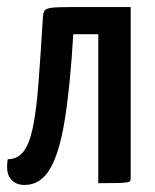

<svg xmlns="http://www.w3.org/2000/svg" viewBox="-20 -520 439 545"><path d="M50 5Q24 5 10 -12.5Q-4 -30 2 -68Q29 -68 46 -89Q63 -110 73 -157Q83 -204 89 -281.5Q95 -359 102 -474Q103 -485 107 -490.5Q111 -496 127 -498Q143 -500 180 -500H351V-17Q351 -11 350 -7.5Q349 -4 341 -2.5Q333 -1 314 -0.5Q295 0 259 0V-423H188Q179 -272 163.5 -177.5Q148 -83 121 -39Q94 5 50 5Z"/></svg>

Font: Yanone Kaffeesatz Medium
Style: Regular
Weight: 500
Designer: Yanone (Cyrillic: Daniel Pouzeot, Huerta Tipografica, and Cyreal)
Foundry: Yanone
Version: Version 2.003